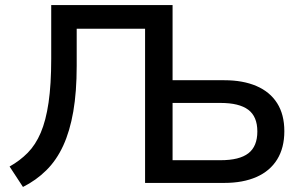

<svg xmlns="http://www.w3.org/2000/svg" viewBox="-20 -725 1198 761"><path d="M71 16 18 -65Q59 -88 90 -119.5Q121 -151 141.5 -199Q162 -247 172.5 -318.5Q183 -390 183 -492V-705H664V-407H869Q943 -407 996.5 -384Q1050 -361 1078.5 -316Q1107 -271 1107 -205Q1107 -139 1078.5 -93Q1050 -47 996.5 -23.5Q943 0 869 0H555V-611H284V-464Q284 -361 270.5 -283Q257 -205 230.5 -147.5Q204 -90 163.5 -50Q123 -10 71 16ZM664 -90H854Q929 -90 964.5 -117.5Q1000 -145 1000 -204Q1000 -263 964 -290Q928 -317 854 -317H664Z"/></svg>

Font: Nunito Sans 9pt SemiBold
Style: Regular
Weight: 600
Version: Version 3.101;gftools[0.9.27]